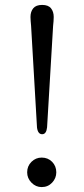

<svg xmlns="http://www.w3.org/2000/svg" viewBox="-20 -754 340 781"><path d="M151.5 -734Q176.5 -734 187.5 -720.2Q198.5 -706.5 198.5 -685Q198.5 -677.5 197.8 -667.8Q197 -658 196 -648.5L171.5 -236Q168.5 -208 151.5 -208Q134 -208 130.5 -235.5L106.5 -648.5Q105.5 -658 104.8 -667.8Q104 -677.5 104 -685Q104 -706.5 115.2 -720.2Q126.5 -734 151.5 -734ZM149.5 7Q125.5 7 108 -11Q90.5 -29 90.5 -53Q90.5 -78.5 108 -95.8Q125.5 -113 149.5 -113Q175 -113 192 -95.8Q209 -78.5 209 -53Q209 -29 192 -11Q175 7 149.5 7Z"/></svg>

Font: Fraunces 9pt S050 Light
Style: Regular
Weight: 300
Version: Version 1.000; ttfautohint (v1.8.3)